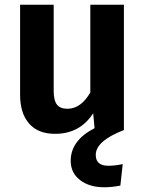

<svg xmlns="http://www.w3.org/2000/svg" viewBox="-20 -550 614 812"><path d="M504 -530V0Q385 46 385 105Q385 151 438 151Q467 151 499 144L489 235Q452 242 421 242Q358 242 318.5 211.5Q279 181 279 130Q279 44 380 -8L374 -71Q318 16 213 16Q141 16 103 -27.5Q65 -71 65 -149V-530H207V-167Q207 -125 221 -107.5Q235 -90 265 -90Q322 -90 362 -159V-530Z"/></svg>

Font: FiraSans
Style: Regular
Weight: 600
Designer: Carrois Corporate & Edenspiekermann AG
Foundry: Carrois Corporate GbR & Edenspiekermann AG
Version: Version 3.106;PS 003.106;hotconv 1.0.70;makeotf.lib2.5.58329